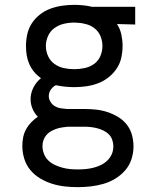

<svg xmlns="http://www.w3.org/2000/svg" viewBox="-20 -548 640 791"><path d="M300 223Q273 223 246.5 220Q220 217 194.5 209Q169 201 145.5 187Q122 173 105 152.5Q88 132 80 106Q72 80 72 53Q72 35 75.5 17.5Q79 0 87.5 -15.5Q96 -31 108.5 -44Q121 -57 136 -67Q122 -81 114 -100Q106 -119 106 -139Q106 -164 117.5 -187Q129 -210 149 -226Q133 -237 120.5 -252Q108 -267 100.5 -284.5Q93 -302 90 -320.5Q87 -339 87 -359Q87 -383 92.5 -407.5Q98 -432 111.5 -452.5Q125 -473 145 -488.5Q165 -504 188.5 -512.5Q212 -521 236.5 -524.5Q261 -528 286 -528Q302 -528 318.5 -526.5Q335 -525 350 -522L358 -520H537V-447L462 -449Q475 -429 480 -405.5Q485 -382 485 -359Q485 -334 479.5 -309.5Q474 -285 460 -264.5Q446 -244 426 -228.5Q406 -213 383 -204.5Q360 -196 335.5 -192.5Q311 -189 286 -189Q267 -189 248 -191Q229 -193 210 -197Q198 -191 189.5 -179Q181 -167 181 -152Q181 -140 188 -128.5Q195 -117 206 -110.5Q217 -104 229.5 -102Q242 -100 255 -99H327Q351 -99 375 -96.5Q399 -94 422 -86.5Q445 -79 466 -66.5Q487 -54 502 -35Q517 -16 523.5 7.5Q530 31 530 55Q530 82 521.5 108Q513 134 495.5 154Q478 174 455 188Q432 202 406 209.5Q380 217 353.5 220Q327 223 300 223ZM286 -263Q307 -263 328.5 -267.5Q350 -272 367.5 -284.5Q385 -297 393.5 -317Q402 -337 402 -359Q402 -378 395 -396.5Q388 -415 373.5 -428Q359 -441 340 -447Q321 -453 302 -454L286 -455Q264 -455 243 -450Q222 -445 204.5 -432.5Q187 -420 178 -400Q169 -380 169 -359Q169 -337 178 -317Q187 -297 204.5 -284.5Q222 -272 243 -267.5Q264 -263 286 -263ZM300 150Q317 150 333 148.5Q349 147 365 143Q381 139 395.5 132Q410 125 422 113.5Q434 102 440.5 87Q447 72 447 55Q447 42 442.5 28.5Q438 15 428.5 5.5Q419 -4 406.5 -10Q394 -16 381 -19.5Q368 -23 354 -24.5Q340 -26 327 -26H260Q248 -25 235.5 -23Q223 -21 211.5 -17Q200 -13 189.5 -7Q179 -1 171 8.5Q163 18 159 29.5Q155 41 155 54Q155 70 161 85.5Q167 101 178.5 112.5Q190 124 205 131Q220 138 236 142.5Q252 147 268 148.5Q284 150 300 150Z"/></svg>

Font: Iosevka Plex Etoile
Style: Regular
Weight: 400
Designer: Belleve Invis
Foundry: Belleve Invis
Version: Version 25.1.1; ttfautohint (v1.8.4)